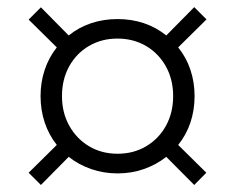

<svg xmlns="http://www.w3.org/2000/svg" viewBox="-20 -654 665 543"><path d="M563.5 -165.5 529.3 -130.9 450.2 -210.4Q421.9 -188 386.7 -175.8Q351.6 -163.6 312.5 -163.6Q273.4 -163.6 238 -175.8Q202.6 -188 174.3 -210.4L95.7 -130.9L61 -165.5L140.6 -244.1Q118.2 -272.5 106.4 -307.6Q94.7 -342.8 94.7 -382.3Q94.7 -421.4 106.4 -456.5Q118.2 -491.7 140.6 -520L61 -598.6L95.7 -633.3L174.3 -553.7Q202.6 -576.7 237.8 -588.4Q272.9 -600.1 312.5 -600.1Q352.1 -600.1 387 -588.4Q421.9 -576.7 450.2 -553.7L529.3 -633.8L564 -599.1L483.9 -520Q506.8 -491.7 518.6 -456.5Q530.3 -421.4 530.3 -382.3Q530.3 -342.8 518.6 -307.6Q506.8 -272.5 483.9 -244.1ZM312.5 -219.2Q357.9 -219.2 393.6 -240.5Q429.2 -261.7 449.5 -298.6Q469.7 -335.4 469.7 -382.3Q469.7 -429.2 449.2 -466.1Q428.7 -502.9 393.1 -523.9Q357.4 -544.9 312 -544.9Q267.1 -544.9 231.4 -523.9Q195.8 -502.9 175.5 -466.1Q155.3 -429.2 155.3 -382.3Q155.3 -335.4 175.8 -298.6Q196.3 -261.7 231.7 -240.5Q267.1 -219.2 312.5 -219.2Z"/></svg>

Font: Kumbh Sans
Style: Regular
Weight: 400
Version: Version 1.005